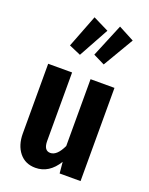

<svg xmlns="http://www.w3.org/2000/svg" viewBox="-159 -929 795 1026"><g transform="rotate(20 238.5 -416.0)"><path d="M425 0H306L300 -64Q251 16 173 16Q115 16 81.5 -25.5Q48 -67 48 -134V-530H184V-141Q184 -86 221 -86Q259 -86 289 -150V-530H425ZM196 -848 285 -804 191 -633 124 -662ZM341 -848 430 -801 328 -628 263 -660Z"/></g></svg>

Font: Fira Sans Extra Condensed SemiBold
Style: Regular
Weight: 600
Width: 1
Designer: Carrois Corporate & Edenspiekermann AG
Foundry: Carrois Corporate GbR & Edenspiekermann AG
Version: Version 4.203